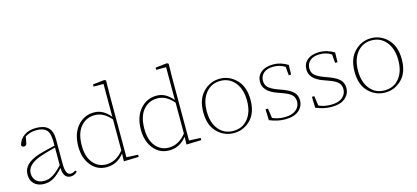

<svg xmlns="http://www.w3.org/2000/svg" viewBox="-61 -1213 3705 1704"><g transform="rotate(-15 1791.5 -361.5)"><path d="M355 -110V-272Q257 -248 207 -229Q87 -185 87 -106Q87 -67 111 -40Q138 -11 188 -11Q230 -11 268 -34.5Q306 -58 355 -110ZM476 -29 486 -15Q459 12 425 12Q358 12 355 -85Q308 -32 268.5 -8.5Q229 15 180 15Q125 15 91 -16Q57 -47 57 -102Q57 -155 94 -191.5Q131 -228 206 -252Q245 -264 355 -290V-325Q355 -405 326 -434.5Q297 -464 234 -464Q177 -464 130 -434L118 -371Q112 -352 93 -352Q74 -352 69 -371Q85 -426 128.5 -455Q172 -484 236 -484Q310 -484 346.5 -449.5Q383 -415 383 -340V-116Q383 -12 430 -12Q450 -12 470 -25Z M917 -96V-380Q850 -459 769 -459Q690 -459 639.5 -399.5Q589 -340 589 -227Q589 -124 636.5 -67Q684 -10 757 -10Q849 -10 917 -96ZM945 -25 1051 -20V0L914 4L916 -67Q852 15 754 15Q667 15 612 -53Q557 -121 557 -227Q557 -344 617 -414Q677 -484 769 -484Q853 -484 917 -404V-706H826V-726L933 -738L947 -730L945 -592Z M1492 -96V-380Q1425 -459 1344 -459Q1265 -459 1214.5 -399.5Q1164 -340 1164 -227Q1164 -124 1211.5 -67Q1259 -10 1332 -10Q1424 -10 1492 -96ZM1520 -25 1626 -20V0L1489 4L1491 -67Q1427 15 1329 15Q1242 15 1187 -53Q1132 -121 1132 -227Q1132 -344 1192 -414Q1252 -484 1344 -484Q1428 -484 1492 -404V-706H1401V-726L1508 -738L1522 -730L1520 -592Z M1739 -233Q1739 -129 1789.5 -67Q1840 -5 1924 -5Q2008 -5 2058.5 -67Q2109 -129 2109 -233Q2109 -338 2058 -401Q2007 -464 1924 -464Q1841 -464 1790 -401Q1739 -338 1739 -233ZM1771.5 -418.5Q1836 -484 1924 -484Q2012 -484 2076.5 -418.5Q2141 -353 2141 -233Q2141 -113 2076.5 -49Q2012 15 1924 15Q1836 15 1771.5 -49Q1707 -113 1707 -233Q1707 -353 1771.5 -418.5Z M2392 -262 2443 -243Q2509 -218 2536.5 -189Q2564 -160 2564 -115Q2564 -59 2520.5 -22Q2477 15 2394 15Q2325 15 2251 -16L2248 -117H2270L2283 -28Q2331 -5 2396 -5Q2463 -5 2499.5 -35Q2536 -65 2536 -111Q2536 -148 2513 -171.5Q2490 -195 2428 -217L2381 -234Q2263 -277 2263 -363Q2263 -418 2303.5 -451Q2344 -484 2416 -484Q2483 -484 2549 -444L2547 -355H2525L2518 -434Q2470 -464 2413 -464Q2353 -464 2322 -436.5Q2291 -409 2291 -366Q2291 -328 2315 -305Q2339 -282 2392 -262Z M2818 -262 2869 -243Q2935 -218 2962.5 -189Q2990 -160 2990 -115Q2990 -59 2946.5 -22Q2903 15 2820 15Q2751 15 2677 -16L2674 -117H2696L2709 -28Q2757 -5 2822 -5Q2889 -5 2925.5 -35Q2962 -65 2962 -111Q2962 -148 2939 -171.5Q2916 -195 2854 -217L2807 -234Q2689 -277 2689 -363Q2689 -418 2729.5 -451Q2770 -484 2842 -484Q2909 -484 2975 -444L2973 -355H2951L2944 -434Q2896 -464 2839 -464Q2779 -464 2748 -436.5Q2717 -409 2717 -366Q2717 -328 2741 -305Q2765 -282 2818 -262Z M3129 -233Q3129 -129 3179.5 -67Q3230 -5 3314 -5Q3398 -5 3448.5 -67Q3499 -129 3499 -233Q3499 -338 3448 -401Q3397 -464 3314 -464Q3231 -464 3180 -401Q3129 -338 3129 -233ZM3161.5 -418.5Q3226 -484 3314 -484Q3402 -484 3466.5 -418.5Q3531 -353 3531 -233Q3531 -113 3466.5 -49Q3402 15 3314 15Q3226 15 3161.5 -49Q3097 -113 3097 -233Q3097 -353 3161.5 -418.5Z"/></g></svg>

Font: TypoPRO Source Serif Pro
Style: Regular
Weight: 200
Designer: Frank Grießhammer
Foundry: Adobe Systems Incorporated
Version: Version 1.017;PS (version unavailable);hotconv 1.0.79;makeot